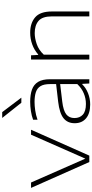

<svg xmlns="http://www.w3.org/2000/svg" viewBox="442 -1290 856 1781"><g transform="rotate(-90 870.5 -400.0)"><path d="M257.5 0 17.5 -540.5H67.5L289 -37L511 -540.5H557L317 0Z M792 8Q708.5 8 663 -30.2Q617.5 -68.5 617.5 -135.5Q617.5 -202 664 -239.2Q710.5 -276.5 817 -289L980.5 -308V-364.5Q980.5 -422 961.2 -453Q942 -484 905 -496Q868 -508 815 -508Q780 -508 737 -502Q694 -496 650 -480.5V-521.5Q686 -535 730.5 -541.8Q775 -548.5 816.5 -548.5Q883 -548.5 929.8 -531.8Q976.5 -515 1001 -474.8Q1025.5 -434.5 1025.5 -364.5V0H986L982.5 -65.5H978Q947.5 -33 897.5 -12.5Q847.5 8 792 8ZM665.5 -138Q665.5 -88.5 697 -60Q728.5 -31.5 796 -31.5Q847.5 -31.5 895 -51.5Q942.5 -71.5 980.5 -111.5V-270.5L817.5 -251Q734.5 -241 700 -213.8Q665.5 -186.5 665.5 -138ZM807.5 -630.5 666.5 -808H720.5L854.5 -630.5Z M1208 0V-540.5H1247.5L1251 -474.5H1255.5Q1297 -511 1349.2 -529.8Q1401.5 -548.5 1457.5 -548.5Q1546 -548.5 1600 -502.2Q1654 -456 1654 -347.5V0H1608.5V-347.5Q1608.5 -435 1567 -470.8Q1525.5 -506.5 1453.5 -506.5Q1405.5 -506.5 1350.8 -487.5Q1296 -468.5 1253.5 -422.5V0Z"/></g></svg>

Font: Encode Sans Expanded ExtraLight
Style: Regular
Weight: 200
Width: 7
Designer: Multiple Designers
Foundry: Impallari Type
Version: Version 3.000; ttfautohint (v1.8.3) -l 8 -r 50 -G 200 -x 14 